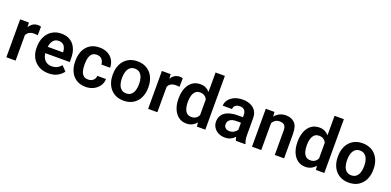

<svg xmlns="http://www.w3.org/2000/svg" viewBox="-1 -1627 5117 2515"><g transform="rotate(20 2557.0 -370.0)"><path d="M347.7 -531.7 345.7 -411.6Q323.2 -415.5 296.4 -415.5Q253.4 -415.5 226.6 -399.4Q199.7 -383.3 187 -354V0H58.1V-528.3H180.2L184.1 -464.8Q204.1 -499 234.4 -518.6Q264.6 -538.1 304.7 -538.1Q329.6 -538.1 347.7 -531.7Z M646 9.8Q565.9 9.8 508.1 -24.4Q450.2 -58.6 418.9 -116.5Q387.7 -174.3 387.7 -246.1V-265.6Q387.7 -347.2 418.5 -408.4Q449.2 -469.7 504.2 -503.9Q559.1 -538.1 631.3 -538.1Q706.5 -538.1 757.6 -505.4Q808.6 -472.7 834.5 -414.3Q860.4 -356 860.4 -279.3V-225.1H518.6Q523.9 -167 559.3 -129.4Q594.7 -91.8 653.8 -91.8Q735.8 -91.8 784.7 -154.8L849.6 -87.4Q824.7 -50.3 773.9 -20.3Q723.1 9.8 646 9.8ZM630.4 -436.5Q582.5 -436.5 555.4 -403.3Q528.3 -370.1 520.5 -314H733.4V-323.7Q731.9 -369.6 708 -403.1Q684.1 -436.5 630.4 -436.5Z M1163.6 -91.8Q1204.6 -91.8 1231.9 -115.7Q1259.3 -139.6 1260.7 -178.2H1382.3Q1381.3 -124.5 1352.1 -82Q1322.8 -39.6 1274.2 -14.9Q1225.6 9.8 1165.5 9.8Q1084.5 9.8 1030.8 -26.1Q977.1 -62 950.4 -122.3Q923.8 -182.6 923.8 -256.3V-272Q923.8 -345.7 950.4 -406Q977.1 -466.3 1030.8 -502.2Q1084.5 -538.1 1165 -538.1Q1229 -538.1 1277.6 -512.9Q1326.2 -487.8 1353.8 -442.4Q1381.3 -397 1382.3 -335.9H1260.7Q1259.3 -377.9 1233.9 -407.2Q1208.5 -436.5 1162.6 -436.5Q1118.7 -436.5 1095 -412.8Q1071.3 -389.2 1062.3 -351.6Q1053.2 -314 1053.2 -272V-256.3Q1053.2 -213.9 1062 -176.3Q1070.8 -138.7 1094.7 -115.2Q1118.7 -91.8 1163.6 -91.8Z M1445.3 -258.8V-269Q1445.3 -346.2 1474.4 -407Q1503.4 -467.8 1558.8 -502.9Q1614.3 -538.1 1692.4 -538.1Q1771.5 -538.1 1827.1 -502.9Q1882.8 -467.8 1911.9 -407Q1940.9 -346.2 1940.9 -269V-258.8Q1940.9 -182.1 1911.9 -121.3Q1882.8 -60.5 1827.4 -25.4Q1772 9.8 1693.4 9.8Q1614.7 9.8 1559.1 -25.4Q1503.4 -60.5 1474.4 -121.3Q1445.3 -182.1 1445.3 -258.8ZM1574.2 -269V-258.8Q1574.2 -212.9 1586.4 -175Q1598.6 -137.2 1624.8 -114.5Q1650.9 -91.8 1693.4 -91.8Q1735.4 -91.8 1761.5 -114.5Q1787.6 -137.2 1799.8 -175Q1812 -212.9 1812 -258.8V-269Q1812 -314 1799.8 -352.1Q1787.6 -390.1 1761.2 -413.3Q1734.9 -436.5 1692.4 -436.5Q1650.9 -436.5 1624.8 -413.3Q1598.6 -390.1 1586.4 -352.1Q1574.2 -314 1574.2 -269Z M2323.7 -531.7 2321.8 -411.6Q2299.3 -415.5 2272.5 -415.5Q2229.5 -415.5 2202.6 -399.4Q2175.8 -383.3 2163.1 -354V0H2034.2V-528.3H2156.2L2160.2 -464.8Q2180.2 -499 2210.4 -518.6Q2240.7 -538.1 2280.8 -538.1Q2305.7 -538.1 2323.7 -531.7Z M2362.3 -257.8V-268.1Q2362.3 -348.6 2387 -409.4Q2411.6 -470.2 2458 -504.2Q2504.4 -538.1 2569.3 -538.1Q2611.8 -538.1 2644.5 -522.5Q2677.2 -506.8 2701.7 -478.5V-750H2831.5V0H2714.4L2708 -57.1Q2683.1 -25.4 2648.4 -7.8Q2613.8 9.8 2568.4 9.8Q2503.9 9.8 2457.8 -25.1Q2411.6 -60.1 2387 -120.6Q2362.3 -181.2 2362.3 -257.8ZM2491.7 -268.1V-257.8Q2491.7 -212.4 2502.4 -175Q2513.2 -137.7 2537.4 -115.5Q2561.5 -93.3 2601.1 -93.3Q2638.7 -93.3 2663.3 -110.1Q2688 -127 2701.7 -155.3V-374Q2688 -402.8 2663.3 -419.2Q2638.7 -435.5 2602.1 -435.5Q2562.5 -435.5 2538.3 -413.1Q2514.2 -390.6 2502.9 -352.8Q2491.7 -314.9 2491.7 -268.1Z M3257.8 0Q3248.5 -19 3243.7 -50.8Q3221.7 -25.9 3187.7 -8.1Q3153.8 9.8 3106 9.8Q3054.7 9.8 3014.2 -10.7Q2973.6 -31.2 2950.2 -66.9Q2926.8 -102.5 2926.8 -147.9Q2926.8 -231 2989 -276.4Q3051.3 -321.8 3169.9 -321.8H3238.8V-356Q3238.8 -396 3217.8 -419.7Q3196.8 -443.4 3152.8 -443.4Q3113.8 -443.4 3090.8 -423.8Q3067.9 -404.3 3067.9 -373.5H2938.5Q2938.5 -417.5 2965.8 -454.8Q2993.2 -492.2 3043 -515.1Q3092.8 -538.1 3160.2 -538.1Q3220.2 -538.1 3267.3 -517.8Q3314.5 -497.6 3341.6 -456.8Q3368.7 -416 3368.7 -355V-124.5Q3368.7 -48.8 3389.2 -8.3V0ZM3132.3 -89.4Q3171.4 -89.4 3199.2 -107.7Q3227.1 -126 3238.8 -148.4V-245.1H3176.3Q3115.2 -245.1 3085.7 -221.2Q3056.2 -197.3 3056.2 -158.2Q3056.2 -128.4 3076.4 -108.9Q3096.7 -89.4 3132.3 -89.4Z M3710.4 -435.5Q3675.8 -435.5 3650.9 -418.9Q3626 -402.3 3611.3 -374.5V0H3482.4V-528.3H3603.5L3607.9 -464.8Q3635.3 -499.5 3674.6 -518.8Q3713.9 -538.1 3761.7 -538.1Q3837.4 -538.1 3883.5 -493.4Q3929.7 -448.7 3929.7 -338.9V0H3799.8V-339.8Q3799.8 -394 3776.6 -414.8Q3753.4 -435.5 3710.4 -435.5Z M4021 -257.8V-268.1Q4021 -348.6 4045.7 -409.4Q4070.3 -470.2 4116.7 -504.2Q4163.1 -538.1 4228 -538.1Q4270.5 -538.1 4303.2 -522.5Q4335.9 -506.8 4360.4 -478.5V-750H4490.2V0H4373L4366.7 -57.1Q4341.8 -25.4 4307.1 -7.8Q4272.5 9.8 4227.1 9.8Q4162.6 9.8 4116.5 -25.1Q4070.3 -60.1 4045.7 -120.6Q4021 -181.2 4021 -257.8ZM4150.4 -268.1V-257.8Q4150.4 -212.4 4161.1 -175Q4171.9 -137.7 4196 -115.5Q4220.2 -93.3 4259.8 -93.3Q4297.4 -93.3 4322 -110.1Q4346.7 -127 4360.4 -155.3V-374Q4346.7 -402.8 4322 -419.2Q4297.4 -435.5 4260.7 -435.5Q4221.2 -435.5 4197 -413.1Q4172.9 -390.6 4161.6 -352.8Q4150.4 -314.9 4150.4 -268.1Z M4583.5 -258.8V-269Q4583.5 -346.2 4612.5 -407Q4641.6 -467.8 4697 -502.9Q4752.4 -538.1 4830.6 -538.1Q4909.7 -538.1 4965.3 -502.9Q5021 -467.8 5050 -407Q5079.1 -346.2 5079.1 -269V-258.8Q5079.1 -182.1 5050 -121.3Q5021 -60.5 4965.6 -25.4Q4910.2 9.8 4831.5 9.8Q4752.9 9.8 4697.3 -25.4Q4641.6 -60.5 4612.5 -121.3Q4583.5 -182.1 4583.5 -258.8ZM4712.4 -269V-258.8Q4712.4 -212.9 4724.6 -175Q4736.8 -137.2 4762.9 -114.5Q4789.1 -91.8 4831.5 -91.8Q4873.5 -91.8 4899.7 -114.5Q4925.8 -137.2 4938 -175Q4950.2 -212.9 4950.2 -258.8V-269Q4950.2 -314 4938 -352.1Q4925.8 -390.1 4899.4 -413.3Q4873 -436.5 4830.6 -436.5Q4789.1 -436.5 4762.9 -413.3Q4736.8 -390.1 4724.6 -352.1Q4712.4 -314 4712.4 -269Z"/></g></svg>

Font: Vazirmatn UI SemiBold
Style: Regular
Weight: 600
Designer: Saber Rastikerdar
Foundry: Saber Rastikerdar
Version: Version 33.003